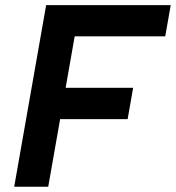

<svg xmlns="http://www.w3.org/2000/svg" viewBox="-20 -713 672 733"><path d="M34.2 0 156.2 -693.4H286.1L164.1 0ZM108.9 -258.3 130.4 -377.9H488.3L467.3 -258.3ZM135.3 -574.2 156.2 -693.4H631.8L610.8 -574.2Z"/></svg>

Font: Cascadia Code PL
Style: Italic
Weight: 400
Italic angle: -10°
Monospace: yes
Designer: Aaron Bell
Foundry: Saja Typeworks
Version: Version 2404.023